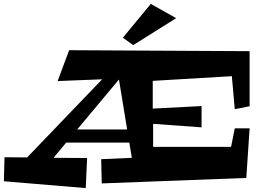

<svg xmlns="http://www.w3.org/2000/svg" viewBox="-35 -939 1347 983"><path d="M997 -396 747 -383V-525L1152 -549L1167 -380L1243 -395V-677L319 -682L260 -524L488 -533L104 -133L-12 -134L-15 -11L404 24L411 -130L239 -131L304 -209H627L640 -131L483 -124L486 0L1226 -28L1243 -282H1167L1148 -187H749V-305L997 -287ZM574 -532 616 -276H360ZM737 -919 594 -746 647 -708 867 -846Z"/></svg>

Font: Peralta
Style: Regular
Weight: 400
Designer: Astigmatic (AOETI)
Foundry: Astigmatic (AOETI)
Version: Version 1.000